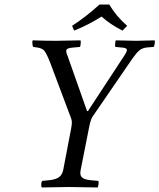

<svg xmlns="http://www.w3.org/2000/svg" viewBox="-20 -825 703 847"><path d="M336 -76Q331 -53 341 -43Q351 -33 380 -30L414 -27Q415 -24 415 -18Q415 -12 413.5 -6Q412 0 411 2Q323 0 284 0Q254 0 164 2Q161 -5 162 -14.5Q163 -24 166 -27L197 -30Q227 -33 241 -44Q255 -55 259 -76L294 -259Q297 -276 297 -284Q297 -293 294 -302L202 -547Q186 -588 176 -600.5Q166 -613 141 -616L126 -618Q124 -622 123 -632.5Q122 -643 124 -647Q180 -645 228 -645Q257 -645 335 -647Q337 -644 336 -633Q335 -622 333 -618L300 -615Q276 -613 273 -604.5Q270 -596 279 -576L364 -335H368L526 -576Q541 -598 540 -605.5Q539 -613 521 -615L489 -618Q487 -621 488 -632.5Q489 -644 491 -647Q567 -645 582 -645Q604 -645 662 -647Q664 -644 662.5 -633Q661 -622 658 -618L632 -616Q608 -614 595 -603Q582 -592 563 -565L388 -310Q380 -297 374 -268ZM462 -805Q492 -754 541 -711L520 -690Q464 -719 428 -752Q370 -715 307 -690L298 -711Q357 -749 419 -805Z"/></svg>

Font: Linux Libertine O
Style: Italic
Weight: 400
Italic angle: -12°
Designer: Philipp H. Poll
Foundry: Philipp H. Poll
Version: Version 5.1.6